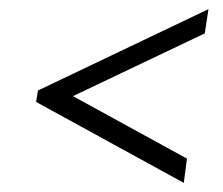

<svg xmlns="http://www.w3.org/2000/svg" viewBox="-20 -560 488 420"><path d="M436 -540 428 -487 115 -338 119 -361 389 -213 382 -160 59 -337 63 -362Z"/></svg>

Font: Pathway Extreme Condensed Thin
Style: Italic
Weight: 250
Width: 3
Italic angle: -8°
Version: Version 1.001;gftools[0.9.26]